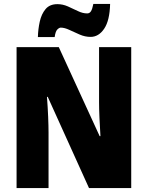

<svg xmlns="http://www.w3.org/2000/svg" viewBox="-20 -953 749 973"><path d="M645 0H431L222 -462H218Q222 -410 224 -362Q226 -314 226 -281V0H64V-714H278L485 -263H489Q486 -311 484 -356.5Q482 -402 482 -436V-714H645ZM172 -765Q173 -805 181.5 -843.5Q190 -882 211 -907Q232 -932 271 -932Q298 -932 324 -920.5Q350 -909 374.5 -897Q399 -885 422 -885Q434 -885 441 -896Q448 -907 453 -933H538Q536 -849 508 -807.5Q480 -766 439 -766Q411 -766 383.5 -778Q356 -790 331.5 -801.5Q307 -813 288 -813Q280 -813 270.5 -803.5Q261 -794 257 -765Z"/></svg>

Font: Noto Sans Lao Looped Condensed Black
Style: Regular
Weight: 900
Width: 3
Designer: Mark Frömberg, Ben Mitchell
Foundry: The Fontpad Ltd
Version: Version 1.002; ttfautohint (v1.8.4.7-5d5b)